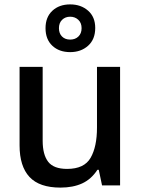

<svg xmlns="http://www.w3.org/2000/svg" viewBox="-20 -843 640 873"><path d="M255 10Q159 10 114 -38.5Q69 -87 69 -182V-539H174V-203Q174 -140 199 -107.5Q224 -75 285 -75Q363 -75 392 -125.5Q421 -176 421 -263V-539H526V0H444L429 -71H423Q395 -28 353.5 -9Q312 10 255 10ZM299 -606Q249 -606 218 -635Q187 -664 187 -715Q187 -765 218 -794Q249 -823 299 -823Q348 -823 380.5 -794.5Q413 -766 413 -716Q413 -664 380.5 -635Q348 -606 299 -606ZM299 -663Q322 -663 336.5 -677Q351 -691 351 -715Q351 -739 336 -753Q321 -767 299 -767Q277 -767 262.5 -753Q248 -739 248 -715Q248 -691 262 -677Q276 -663 299 -663Z"/></svg>

Font: Noto Sans Mono Medium
Style: Regular
Weight: 500
Designer: Monotype Design Team
Foundry: Monotype Imaging Inc.
Version: Version 2.014